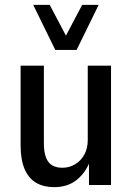

<svg xmlns="http://www.w3.org/2000/svg" viewBox="-20 -763 545 792"><path d="M203 9Q161 9 130 -8.5Q99 -26 82 -64.5Q65 -103 65 -163V-492H161V-172Q161 -135 170 -112.5Q179 -90 196 -80.5Q213 -71 237 -71Q266 -71 290 -85.5Q314 -100 328 -125.5Q342 -151 342 -186V-492H438V0H347V-93H349Q331 -48 294.5 -19.5Q258 9 203 9ZM208 -557 117 -743H185L252 -616L319 -743H387L296 -557Z"/></svg>

Font: Nunito Sans 10pt Condensed SemiBold
Style: Regular
Weight: 600
Width: 3
Designer: Vernon Adams
Foundry: Vernon Adams
Version: Version 3.101;gftools[0.9.27]